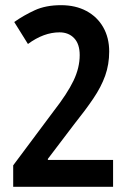

<svg xmlns="http://www.w3.org/2000/svg" viewBox="-20 -722 494 742"><path d="M417 0H31V-83L187 -292Q240 -360 264 -410Q288 -460 288 -509Q288 -552 266.5 -574.5Q245 -597 210 -597Q149 -597 88 -552L35 -637Q72 -663 114.5 -682.5Q157 -702 216 -702Q272 -702 314 -679.5Q356 -657 379 -616.5Q402 -576 402 -523Q402 -473 386.5 -429.5Q371 -386 340.5 -341Q310 -296 266 -241L165 -108V-104H417Z"/></svg>

Font: Noto Sans Kannada ExtraCondensed SemiBold
Style: Regular
Weight: 600
Width: 2
Designer: Jelle Bosma - Monotype Design Team
Foundry: Monotype Imaging Inc.
Version: Version 2.005; ttfautohint (v1.8.4.7-5d5b)